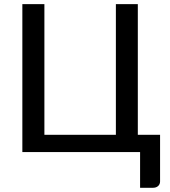

<svg xmlns="http://www.w3.org/2000/svg" viewBox="-20 -738 824 932"><path d="M757 -83.5V142.5Q757 156.5 747.5 165Q738 173.5 723 173.5H660V0H88.5V-718H195.5V-83.5H542.5V-718H649V-83.5Z"/></svg>

Font: Lato 2
Style: Regular
Weight: 500
Designer: Lukasz Dziedzic with Adam Twardoch and Botio Nikoltchev
Foundry: tyPoland Lukasz Dziedzic
Version: Version 2.015; 2015-08-06; http://www.latofonts.com/